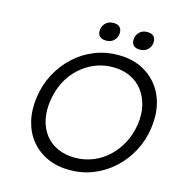

<svg xmlns="http://www.w3.org/2000/svg" viewBox="-126 -991 1042 1112"><g transform="rotate(15 395.0 -434.5)"><path d="M391 10Q317 10 258 -16.5Q199 -43 159.5 -91Q120 -139 104 -204.5Q88 -270 99 -348Q110 -426 145 -491.5Q180 -557 233 -605.5Q286 -654 352.5 -680.5Q419 -707 493 -707Q568 -707 626.5 -680.5Q685 -654 725 -605.5Q765 -557 781 -491.5Q797 -426 786 -348Q775 -271 740 -205.5Q705 -140 651.5 -91.5Q598 -43 532 -16.5Q466 10 391 10ZM402 -67Q459 -67 510 -87.5Q561 -108 601.5 -146Q642 -184 669 -235.5Q696 -287 705 -348Q714 -410 701.5 -461.5Q689 -513 659.5 -551Q630 -589 584.5 -610Q539 -631 482 -631Q425 -631 373.5 -610Q322 -589 281.5 -551Q241 -513 215 -461.5Q189 -410 180 -348Q171 -287 182.5 -235.5Q194 -184 223.5 -146Q253 -108 299 -87.5Q345 -67 402 -67ZM604 -769Q576 -769 563.5 -784Q551 -799 555 -824Q558 -846 575 -862.5Q592 -879 620 -879Q649 -879 661 -864Q673 -849 670 -824Q667 -802 650 -785.5Q633 -769 604 -769ZM402 -769Q373 -769 360.5 -784Q348 -799 352 -824Q355 -846 372 -862.5Q389 -879 418 -879Q446 -879 458 -864Q470 -849 467 -824Q464 -802 447 -785.5Q430 -769 402 -769Z"/></g></svg>

Font: Lexend Light
Style: Italic
Weight: 300
Italic angle: -8.13011°
Designer: Bonnie Shaver-Troup, Thomas Jockin
Foundry: Lexend
Version: Version 1.007